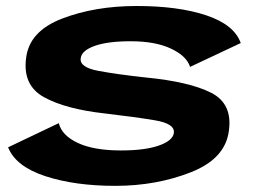

<svg xmlns="http://www.w3.org/2000/svg" viewBox="-20 -615 871 640"><path d="M364.5 4.5Q501 4.5 616.2 -40.8Q731.5 -86 743 -179.5Q755.5 -270 683 -306.2Q610.5 -342.5 468 -356.5Q370.5 -367 307.8 -378.8Q245 -390.5 249 -420.5Q251.5 -446 295 -461.8Q338.5 -477.5 415.5 -477.5Q498 -477.5 550.2 -452.8Q602.5 -428 613.5 -392L782.5 -471.5Q761 -532.5 667.8 -563.8Q574.5 -595 435.5 -595Q296.5 -595 187 -553Q77.5 -511 67 -421.5Q55 -330.5 126.8 -291Q198.5 -251.5 328 -237Q431.5 -225 497.5 -213.8Q563.5 -202.5 559.5 -172Q556 -146 509.5 -129.8Q463 -113.5 383.5 -113.5Q293 -113.5 239.5 -138.5Q186 -163.5 176 -204.5L7 -124Q32 -60.5 130.5 -28Q229 4.5 364.5 4.5Z"/></svg>

Font: Anybody Expanded
Style: Bold Italic
Weight: 700
Width: 7
Italic angle: -10°
Version: Version 1.113;gftools[0.9.25]